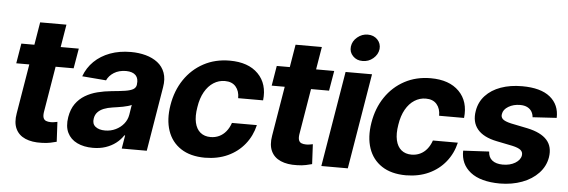

<svg xmlns="http://www.w3.org/2000/svg" viewBox="-50 -926 3238 1094"><g transform="rotate(5 1569.5 -379.0)"><path d="M379.9 -545.9 360.4 -431.6H32.2L51.3 -545.9ZM147.5 -675.8H297.9L213.4 -168Q210.4 -147 214.8 -135.3Q219.2 -123.5 230.2 -119.1Q241.2 -114.7 255.9 -114.7Q267.1 -114.3 278.1 -116.5Q289.1 -118.7 294.9 -119.6L300.8 -6.3Q287.6 -2.9 266.1 2Q244.6 6.8 215.3 7.3Q160.2 9.3 121.8 -7.3Q83.5 -23.9 66.9 -59.3Q50.3 -94.7 59.6 -147.9Z M508.3 10.3Q456.5 10.3 418.5 -8.1Q380.4 -26.4 362.8 -62.5Q345.2 -98.6 354 -152.3Q361.8 -198.2 383.5 -228.8Q405.3 -259.3 437 -278.3Q468.8 -297.4 507.3 -307.1Q545.9 -316.9 586.9 -320.8Q634.8 -325.2 664.6 -329.8Q694.3 -334.5 709.5 -343.3Q724.6 -352.1 727.5 -369.1V-371.6Q732.4 -405.3 715.1 -423.6Q697.8 -441.9 659.2 -442.4Q618.7 -441.9 590.6 -424.3Q562.5 -406.7 550.3 -379.4L413.1 -390.6Q431.2 -440.4 468.5 -476.8Q505.9 -513.2 559.1 -533Q612.3 -552.7 677.7 -552.7Q723.1 -552.7 762.7 -542Q802.2 -531.2 831.1 -509Q859.9 -486.8 872.8 -451.7Q885.7 -416.5 877.4 -368.2L816.4 0H673.3L686 -76.2H681.6Q664.6 -50.3 639.4 -31Q614.3 -11.7 581.5 -0.7Q548.8 10.3 508.3 10.3ZM569.3 -94.2Q602.1 -94.2 629.9 -107.7Q657.7 -121.1 676 -143.8Q694.3 -166.5 699.2 -194.8L708.5 -252.9Q701.2 -248.5 688 -244.9Q674.8 -241.2 659.2 -238Q643.6 -234.9 627.9 -232.7Q612.3 -230.5 600.1 -228.5Q572.8 -224.6 551.3 -216.1Q529.8 -207.5 516.4 -193.1Q502.9 -178.7 499.5 -157.2Q494.1 -126.5 513.9 -110.4Q533.7 -94.2 569.3 -94.2Z M1149.4 10.7Q1065.4 10.3 1011.5 -25.4Q957.5 -61 936 -124.3Q914.6 -187.5 928.2 -270.5Q941.9 -354.5 984.9 -418Q1027.8 -481.4 1094 -517.1Q1160.2 -552.7 1243.2 -552.7Q1349.6 -552.7 1406 -495.6Q1462.4 -438.5 1451.7 -343.8H1309.1Q1309.6 -384.3 1288.1 -409.4Q1266.6 -434.6 1225.6 -434.6Q1190.4 -434.6 1160.6 -415.5Q1130.9 -396.5 1110.4 -360.4Q1089.8 -324.2 1082 -272.5Q1073.2 -220.7 1081.5 -184.1Q1089.8 -147.5 1113 -128.4Q1136.2 -109.4 1171.4 -109.4Q1197.8 -109.4 1220.2 -119.9Q1242.7 -130.4 1259.5 -150.9Q1276.4 -171.4 1286.1 -200.2H1428.7Q1414.1 -137.7 1375.7 -90.1Q1337.4 -42.5 1280 -16.1Q1222.7 10.3 1149.4 10.7Z M1840.8 -545.9 1821.3 -431.6H1493.2L1512.2 -545.9ZM1608.4 -675.8H1758.8L1674.3 -168Q1671.4 -147 1675.8 -135.3Q1680.2 -123.5 1691.2 -119.1Q1702.1 -114.7 1716.8 -114.7Q1728 -114.3 1739 -116.5Q1750 -118.7 1755.9 -119.6L1761.7 -6.3Q1748.5 -2.9 1727.1 2Q1705.6 6.8 1676.3 7.3Q1621.1 9.3 1582.8 -7.3Q1544.4 -23.9 1527.8 -59.3Q1511.2 -94.7 1520.5 -147.9Z M1814.9 0 1905.8 -545.9H2057.1L1966.3 0ZM1996.1 -616.7Q1962.9 -616.2 1941.2 -638.7Q1919.4 -661.1 1923.3 -692.9Q1927.2 -724.6 1953.9 -746.8Q1980.5 -769 2013.7 -769Q2047.9 -769 2069.1 -746.8Q2090.3 -724.6 2087.4 -692.9Q2083.5 -661.1 2057.1 -638.7Q2030.8 -616.2 1996.1 -616.7Z M2298.8 10.7Q2214.8 10.3 2160.9 -25.4Q2106.9 -61 2085.4 -124.3Q2064 -187.5 2077.6 -270.5Q2091.3 -354.5 2134.3 -418Q2177.2 -481.4 2243.4 -517.1Q2309.6 -552.7 2392.6 -552.7Q2499 -552.7 2555.4 -495.6Q2611.8 -438.5 2601.1 -343.8H2458.5Q2459 -384.3 2437.5 -409.4Q2416 -434.6 2375 -434.6Q2339.8 -434.6 2310.1 -415.5Q2280.3 -396.5 2259.8 -360.4Q2239.3 -324.2 2231.4 -272.5Q2222.7 -220.7 2231 -184.1Q2239.3 -147.5 2262.5 -128.4Q2285.6 -109.4 2320.8 -109.4Q2347.2 -109.4 2369.6 -119.9Q2392.1 -130.4 2408.9 -150.9Q2425.8 -171.4 2435.5 -200.2H2578.1Q2563.5 -137.7 2525.1 -90.1Q2486.8 -42.5 2429.4 -16.1Q2372.1 10.3 2298.8 10.7Z M3127 -390.1 2989.7 -381.8Q2988.3 -399.9 2979.7 -414.1Q2971.2 -428.2 2954.6 -436.8Q2938 -445.3 2913.1 -445.3Q2875.5 -445.3 2846.7 -428.2Q2817.9 -411.1 2814 -384.8Q2810.5 -367.2 2822.8 -355.7Q2835 -344.2 2871.1 -335.9L2966.8 -316.4Q3043.9 -299.8 3078.1 -261.7Q3112.3 -223.6 3102.5 -162.1Q3093.8 -110.4 3056.9 -71.3Q3020 -32.2 2963.1 -11Q2906.2 10.3 2836.9 10.7Q2725.6 10.3 2668 -35.2Q2610.4 -80.6 2612.3 -157.7L2760.3 -165.5Q2761.7 -132.3 2783.2 -115.5Q2804.7 -98.6 2842.3 -98.1Q2884.8 -97.7 2914.6 -115.7Q2944.3 -133.8 2948.2 -160.2Q2950.7 -178.7 2937.3 -190.2Q2923.8 -201.7 2889.2 -209.5L2797.9 -228Q2720.7 -243.7 2687 -284.9Q2653.3 -326.2 2664.1 -389.6Q2672.4 -440.9 2706.3 -477.5Q2740.2 -514.2 2793.9 -533.4Q2847.7 -552.7 2915.5 -552.7Q3022 -552.7 3075.7 -509Q3129.4 -465.3 3127 -390.1Z"/></g></svg>

Font: Inter Tight
Style: Bold Italic
Weight: 700
Italic angle: -9.39999°
Designer: Rasmus Andersson
Foundry: rsms
Version: Version 3.004